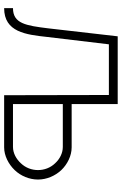

<svg xmlns="http://www.w3.org/2000/svg" viewBox="154 -756 602 951"><g transform="rotate(90 455.5 -281.0)"><path d="M822.9 -283.3C793.8 -313.5 752.1 -334.4 710.4 -334.4H495.8V-562.5H160.4L120.8 -217.7C107.3 -107.3 96.9 -43.8 20.8 -43.8V0C139.6 0 152.1 -108.3 163.5 -212.5L200 -518.8H451L452.1 0H710.4C752.1 0 793.8 -21.9 822.9 -52.1C852.1 -82.3 869.8 -125 869.8 -167.7C869.8 -210.4 852.1 -252.1 822.9 -283.3ZM789.6 -83.3C768.8 -60.4 739.6 -43.8 708.3 -43.8H495.8V-290.6H708.3C739.6 -290.6 768.8 -275 789.6 -252.1C811.5 -229.2 822.9 -199 822.9 -167.7C822.9 -136.5 811.5 -106.3 789.6 -83.3Z"/></g></svg>

Font: Manrope Thin
Style: Regular
Weight: 100
Width: 4
Designer: Michael Sharanda
Foundry: Michael Sharanda
Version: Version 2.000;PS 002.000;hotconv 1.0.88;makeotf.lib2.5.64775